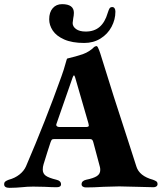

<svg xmlns="http://www.w3.org/2000/svg" viewBox="-25 -900 779 925"><path d="M-5 -12Q-5 -21 0.5 -25.5Q6 -30 17 -34Q47 -42 68.5 -59Q90 -76 100 -98Q195 -319 271 -532Q283 -565 290 -591.5Q297 -618 299 -618Q342 -628 374 -639Q391 -645 406 -655Q421 -665 429 -674Q437 -678 439 -678Q444 -678 447 -671Q454 -656 458 -643Q520 -441 595 -213L632 -98Q646 -52 712 -34Q723 -30 728.5 -26Q734 -22 734 -13Q734 -6 728.5 -2Q723 2 715 2Q695 2 635 0Q573 -2 549 -2Q529 -2 473 0Q427 3 389 3Q380 3 374 -1Q368 -5 368 -12Q368 -29 390 -34Q425 -41 441.5 -51.5Q458 -62 458 -81Q458 -91 456 -97L425 -213Q423 -222 419.5 -226Q416 -230 409 -230H235Q227 -230 224 -226Q221 -222 218 -213L204 -170Q201 -159 195 -141Q189 -123 185 -109Q181 -96 181 -83Q181 -64 195.5 -53.5Q210 -43 247 -34Q269 -29 269 -12Q269 2 248 2Q225 2 189 0L135 -1Q107 -1 80 2Q71 3 53 4Q35 5 21 5Q-5 5 -5 -12ZM388 -288Q403 -288 403 -295Q403 -296 401 -306L337 -527Q334 -537 331 -537Q329 -537 325 -527L248 -306Q246 -302 246 -298Q246 -293 251 -290.5Q256 -288 263 -288ZM212 -807Q212 -841 229 -860.5Q246 -880 274 -880Q331 -880 331 -838Q331 -832 330 -824.5Q329 -817 328 -813Q325 -792 325 -789Q325 -772 341.5 -760Q358 -748 388 -748Q429 -748 455 -770.5Q481 -793 494 -838Q499 -854 503 -860Q507 -866 516 -866Q523 -866 527 -860Q531 -854 531 -844Q531 -806 512.5 -771Q494 -736 459.5 -714.5Q425 -693 381 -693Q322 -693 284 -710Q246 -727 229 -753Q212 -779 212 -807Z"/></svg>

Font: EB Garamond ExtraBold
Style: Regular
Weight: 800
Designer: Georg Duffner and Octavio Pardo
Foundry: Georg Duffner
Version: Version 1.000